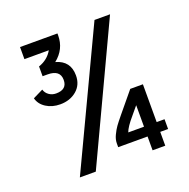

<svg xmlns="http://www.w3.org/2000/svg" viewBox="-125 -820 926 940"><g transform="rotate(-20 338.0 -350.0)"><path d="M287 -476Q287 -427 252.5 -398Q218 -369 167 -369Q125 -369 94 -389Q63 -409 55 -441L108 -467Q113 -449 129 -437.5Q145 -426 166 -426Q223 -426 223 -476Q223 -528 158 -528H132V-579Q180 -595 204 -637H77V-700H272V-690Q272 -618 214 -572Q287 -552 287 -476ZM514 -323H580V-126H621V-75H580V-3H514V-75H361V-95Q361 -115 371.5 -137Q382 -159 393 -174.5Q404 -190 428 -219ZM479 -196Q441 -152 432 -126H514V-238ZM465 -700H546L217 0H134Z"/></g></svg>

Font: Baumans
Style: Regular
Weight: 400
Designer: Henadij Zarechnjuk
Foundry: Cyreal (www.cyreal.org)
Version: Version 001.002